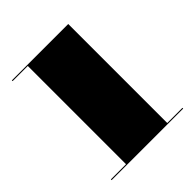

<svg xmlns="http://www.w3.org/2000/svg" viewBox="-140 -543 626 626"><g transform="rotate(-45 173.0 -230.0)"><path d="M275 -460V-3.5H345V0H15V-3.5H85V-456.5H15V-460Z"/></g></svg>

Font: Bodoni Moda 48pt Black
Style: Regular
Weight: 900
Designer: Owen Earl
Foundry: indestructible type
Version: Version 2.004